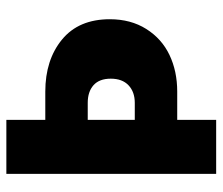

<svg xmlns="http://www.w3.org/2000/svg" viewBox="-68 -632 700 604"><g transform="rotate(-90 282.0 -330.0)"><path d="M37 -660H207V-537.5H296Q395.5 -537.5 459.5 -485Q523.5 -432.5 523.5 -334.5Q523.5 -268.5 492.8 -219.8Q462 -171 411 -146.8Q360 -122.5 296 -122.5H207V0H37ZM207 -256H260.5Q295 -256 315.8 -275.8Q336.5 -295.5 336.5 -331.5Q336.5 -367.5 316 -385.8Q295.5 -404 260.5 -404H207Z"/></g></svg>

Font: League Spartan ExtraBold
Style: Regular
Weight: 800
Foundry: The League of Moveable Type
Version: Version 2.002